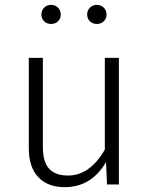

<svg xmlns="http://www.w3.org/2000/svg" viewBox="-20 -762 616 793"><path d="M471 0H422L418 -93Q358 11 247 11Q177 11 138 -30.5Q99 -72 99 -149V-523H157V-155Q157 -94 182.5 -65.5Q208 -37 261 -37Q351 -37 413 -144V-523H471ZM231 -702Q231 -685 219.5 -674Q208 -663 191 -663Q174 -663 162.5 -674Q151 -685 151 -702Q151 -719 162.5 -730.5Q174 -742 191 -742Q208 -742 219.5 -730.5Q231 -719 231 -702ZM420 -702Q420 -685 408.5 -674Q397 -663 380 -663Q363 -663 351.5 -674Q340 -685 340 -702Q340 -719 351.5 -730.5Q363 -742 380 -742Q397 -742 408.5 -730.5Q420 -719 420 -702Z"/></svg>

Font: Fira Sans Light
Style: Regular
Weight: 300
Designer: bBox Type GmbH & Carrois Corporate GbR & Edenspiekermann AG
Foundry: bBox Type GmbH & Carrois Corporate GbR & Edenspiekermann AG
Version: Version 4.301